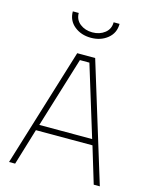

<svg xmlns="http://www.w3.org/2000/svg" viewBox="-134 -1009 860 1095"><g transform="rotate(15 296.0 -462.0)"><path d="M28 0 243 -700H349L564 0H528L463 -215H129L64 0ZM268 -666 140 -249H452L324 -666ZM157 -924H192Q192 -884 222 -860.5Q252 -837 295 -837Q338 -837 368 -860.5Q398 -884 398 -924H433Q433 -870 393 -837.5Q353 -805 295 -805Q237 -805 197 -837.5Q157 -870 157 -924Z"/></g></svg>

Font: Titillium Web
Style: Thin
Weight: 200
Version: Version 1.001;PS 57.000;hotconv 1.0.70;makeotf.lib2.5.55311